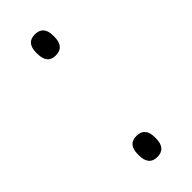

<svg xmlns="http://www.w3.org/2000/svg" viewBox="-164 -474 506 506"><g transform="rotate(-45 89.0 -221.5)"><path d="M89.5 7Q73.5 7 65.8 -2.5Q58 -12 58 -30V-35Q58 -53 65.8 -62.2Q73.5 -71.5 89.5 -71.5Q105.5 -71.5 113.5 -62.2Q121.5 -53 121.5 -35V-30Q121.5 -12 113.5 -2.5Q105.5 7 89.5 7ZM89.5 -371.5Q73.5 -371.5 65.8 -381Q58 -390.5 58 -408.5V-413.5Q58 -431.5 65.8 -440.8Q73.5 -450 89.5 -450Q105.5 -450 113.5 -440.8Q121.5 -431.5 121.5 -413.5V-408.5Q121.5 -390.5 113.5 -381Q105.5 -371.5 89.5 -371.5Z"/></g></svg>

Font: Anek Gujarati ExtraLight
Style: Regular
Weight: 250
Version: Version 1.003